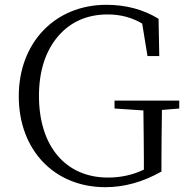

<svg xmlns="http://www.w3.org/2000/svg" viewBox="-20 -763 778 798"><path d="M418 15C497 15 575 -7 651 -50V-99C651 -152 652 -221 653 -306L725 -312V-345H456V-312L576 -304C577 -215 578 -146 578 -99V-58C532 -36 482 -25 429 -25C253 -25 142 -155 142 -364C142 -468 169 -551 222 -613C274 -673 343 -703 428 -703C481 -703 529 -690 571 -665L593 -530H642L639 -685C575 -724 503 -743 422 -743C209 -743 58 -586 58 -363C58 -140 205 15 418 15Z"/></svg>

Font: AllPunType Light
Style: Regular
Weight: 300
Version: 1.0